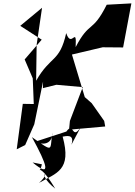

<svg xmlns="http://www.w3.org/2000/svg" viewBox="-20 -786 798 1137"><path d="M314 -284 470 -270 394 -70 389 -18 603 -37 597 -70 523 -175 482 -211 406 -463 588 -506 709 -505 758 -766 612 -758C526 -587 511 -666 428 -507C435 -639 404 -495 372 -590C333 -415 280 -459 194 -308L197 -521L229 -740L100 -633L227 -551L126 -434L174 -322L180 -170L115 -171L79 98L129 73L183 -50L235 -303L234 -264ZM228 187C208 279 189 135 307 331C180 230 300 219 211 297C315 238 406 223 351 23C365 22 425 2 403 71L459 -35C405 51 418 -70 373 -7L192 52C222 72 290 77 291 -2C272 104 305 122 169 26C259 191 288 271 173 176Z"/></svg>

Font: Asimov Silicon
Style: Regular
Weight: 400
Designer: Google
Version: Version 2.000980; 2014